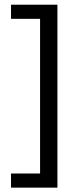

<svg xmlns="http://www.w3.org/2000/svg" viewBox="-20 -696 346 836"><path d="M230 121H28V59.5H154.5V-614H28V-675.5H230Z"/></svg>

Font: Anek Gurmukhi
Style: Regular
Weight: 400
Designer: Sarang Kulkarni (Gurmukhi), Yesha Goshar (Latin)
Foundry: Ek Type
Version: Version 1.003